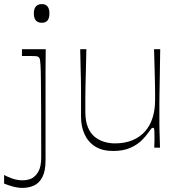

<svg xmlns="http://www.w3.org/2000/svg" viewBox="-44 -720 884 936"><path d="M160 -609Q121 -609 121 -654Q121 -700 160 -700Q197 -700 197 -654Q197 -609 160 -609ZM-24 133Q-10 141 15 150Q40 159 65 159Q76 159 87 157Q98 155 108 151Q129 141 143 116.5Q157 92 157 46Q157 -96 156.5 -186.5Q156 -277 155.5 -328Q155 -379 153.5 -402Q152 -425 150 -432Q148 -439 145 -441Q141 -445 132.5 -446Q124 -447 99 -447Q92 -447 83 -447Q74 -447 63 -447V-480H179Q179 -471 178.5 -441Q178 -411 178 -370Q178 -329 178 -286.5Q178 -244 178 -210.5Q178 -177 178 -163Q178 -127 178 -105Q178 -83 178 -63Q178 -43 178 -14.5Q178 14 178 62Q178 114 162.5 143.5Q147 173 121.5 184.5Q96 196 66 196Q43 196 19.5 189.5Q-4 183 -24 175Z M507 16Q455 16 420.5 -5.5Q386 -27 368.5 -65Q351 -103 351 -150Q351 -194 351 -224Q351 -254 351 -278Q351 -302 350.5 -328Q350 -354 349 -389.5Q348 -425 347 -480H377Q376 -425 375 -389.5Q374 -354 373.5 -329Q373 -304 372.5 -283Q372 -262 372 -237Q372 -212 372 -175Q372 -129 385 -98.5Q398 -68 419.5 -51.5Q441 -35 466 -28Q491 -21 516 -21Q565 -21 602 -36.5Q639 -52 663.5 -80Q688 -108 700 -146.5Q712 -185 712 -231Q712 -256 712 -273Q712 -290 711.5 -312Q711 -334 710 -373Q709 -412 707 -480H737Q736 -398 735 -346Q734 -294 733.5 -263Q733 -232 733 -213.5Q733 -195 733 -181.5Q733 -168 733 -151Q733 -128 733 -113.5Q733 -99 733.5 -85.5Q734 -72 734.5 -52.5Q735 -33 736 0H708Q709 -17 709 -29Q709 -41 709 -50Q709 -80 708 -88.5Q707 -97 702 -97Q697 -97 693 -92.5Q689 -88 678 -72Q668 -57 647 -36Q626 -15 592 0.5Q558 16 507 16Z"/></svg>

Font: Ojuju ExtraLight
Style: Regular
Weight: 200
Designer: Chisaokwu Joboson, Mirko Velimirovic
Foundry: Udi Foundry
Version: Version 1.000